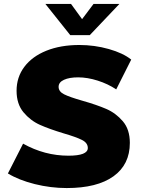

<svg xmlns="http://www.w3.org/2000/svg" viewBox="-20 -943 718 973"><path d="M20 -64 97 -215Q206 -154 327 -154Q425 -154 425 -193Q425 -219 395 -234Q365 -249 303 -267Q230 -289 182 -310.5Q134 -332 99 -374Q64 -416 64 -483Q64 -552 103.5 -604.5Q143 -657 215 -686Q287 -715 382 -715Q459 -715 531.5 -694.5Q604 -674 645 -641L569 -490Q527 -518 475 -534.5Q423 -551 376 -551Q331 -551 304 -538.5Q277 -526 277 -503Q277 -479 305 -465Q333 -451 396 -433Q470 -412 518.5 -391Q567 -370 602.5 -328.5Q638 -287 638 -219Q638 -109 555 -49.5Q472 10 318 10Q237 10 156.5 -10Q76 -30 20 -64ZM585 -923 435 -765H336L210 -923H340L396 -846L454 -923Z"/></svg>

Font: Nunito Sans Heavy Heavy
Style: Italic
Weight: 400
Italic angle: -4.541°
Designer: Vernon Adams
Foundry: Vernon Adams
Version: Version 2.002